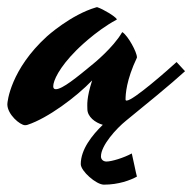

<svg xmlns="http://www.w3.org/2000/svg" viewBox="-90 -314 524 523"><path d="M283 167C280 157 273 120 269 104C247 116 214 126 200 126C192 126 185 121 185 112C185 82 227 36 253 15C301 -24 377 -86 414 -120L391 -145C368 -124 273 -40 255 -40C253 -40 252 -41 252 -43C252 -57 254 -96 283 -157V-158C283 -172 259 -216 244 -226C243 -227 243 -226 242 -225C218 -184 165 -141 165 -141C119 -103 80 -71 62 -71C57 -71 55 -74 55 -79C55 -94 71 -130 118 -177C118 -177 169 -229 227 -260C227 -260 229 -261 228 -262C223 -270 191 -289 176 -294C174 -295 173 -294 172 -294C103 -274 38 -215 38 -215C-61 -125 -70 -37 -70 -30C-70 -2 -35 27 -22 27C-20 27 -18 27 -15 26C40 8 118 -50 161 -95C145 -45 148 -28 148 -17C148 4 169 20 190 26C161 54 130 93 130 133C130 152 172 189 193 189C233 189 265 177 283 167Z"/></svg>

Font: Yesteryear
Style: Regular
Weight: 400
Designer: Astigmatic (AOETI)
Foundry: Astigmatic (AOETI)
Version: Version 1.000